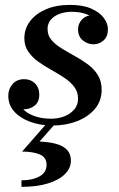

<svg xmlns="http://www.w3.org/2000/svg" viewBox="-20 -490 476 765"><path d="M190.5 10Q141.5 10 101.5 -4.2Q61.5 -18.5 37.2 -45Q13 -71.5 13 -108.5Q13 -135.5 30 -155Q47 -174.5 76.5 -174.5Q102.5 -174.5 119.5 -157.5Q136.5 -140.5 136.5 -112.5Q136.5 -84 118 -69.2Q99.5 -54.5 75 -54.5Q58.5 -54.5 44.5 -61.5Q30.5 -68.5 22.2 -80.8Q14 -93 14 -108.5H51Q51 -80 68.2 -59.5Q85.5 -39 115.8 -28Q146 -17 184 -17Q211 -17 235.5 -26.2Q260 -35.5 275.5 -53.5Q291 -71.5 291 -97Q291 -124 275.8 -144Q260.5 -164 236 -180.2Q211.5 -196.5 184 -211.8Q156.5 -227 132.2 -244.5Q108 -262 92.5 -284.5Q77 -307 77 -337.5Q77 -375.5 99.8 -405.5Q122.5 -435.5 163.2 -453Q204 -470.5 258.5 -470.5Q310 -470.5 343.5 -455.8Q377 -441 393.5 -418.8Q410 -396.5 410 -374Q410 -344 392.5 -328.8Q375 -313.5 353 -313.5Q329 -313.5 310 -329Q291 -344.5 291 -373.5Q291 -396 307.2 -412.8Q323.5 -429.5 350 -429.5Q371 -429.5 390 -414Q409 -398.5 409 -374H377Q377 -392 363.5 -407.8Q350 -423.5 325 -433.2Q300 -443 266 -443Q239.5 -443 217.8 -435Q196 -427 182.8 -411.8Q169.5 -396.5 169.5 -374.5Q169.5 -349 185 -330.8Q200.5 -312.5 225 -297.5Q249.5 -282.5 277.2 -267.2Q305 -252 329.5 -234Q354 -216 369.5 -191.5Q385 -167 385 -132Q385 -88 358.2 -56.2Q331.5 -24.5 287.2 -7.2Q243 10 190.5 10ZM65.5 254.5V228.5Q108.5 228.5 137 213Q165.5 197.5 165.5 166.5Q165.5 137 138.8 125.5Q112 114 68 114L172.5 -5.5H207.5L137.5 74Q175 75.5 203 83Q231 90.5 246.8 106.8Q262.5 123 262.5 150Q262.5 180.5 238.2 204.2Q214 228 169.8 241.2Q125.5 254.5 65.5 254.5Z"/></svg>

Font: Bodoni Moda 9pt SemiBold
Style: Italic
Weight: 600
Italic angle: -13°
Designer: Owen Earl
Foundry: indestructible type
Version: Version 2.004